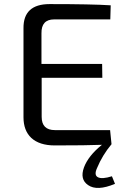

<svg xmlns="http://www.w3.org/2000/svg" viewBox="-20 -711 598 940"><path d="M245 -616Q182 -616 183 -548V-398H480L481 -330H184V-139Q184 -74 249 -74H519L526 -5Q481 49 455 112Q439 147 460 157Q480 167 528 152L543 189Q455 226 411 195Q370 167 391 109Q412 52 479 -2Q404 1 248 1Q173 1 133 -36Q95 -72 95 -137V-573Q94 -691 223 -691Q429 -691 522 -685L520 -616Z"/></svg>

Font: Taylor Sans
Style: Regular
Weight: 400
Italic angle: -8°
Designer: Natanael Gama
Version: Version 1.001 September 8, 2015